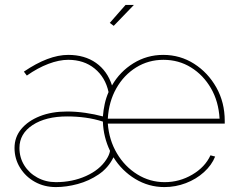

<svg xmlns="http://www.w3.org/2000/svg" viewBox="-20 -750 968 780"><path d="M207 10Q160 10 122 -11Q84 -32 61.5 -68.5Q39 -105 39 -149Q39 -193 66.5 -226Q94 -259 142 -278Q190 -297 253 -297Q289 -297 327 -291.5Q365 -286 398 -277Q400 -303 405.5 -328Q411 -353 421 -376Q408 -436 364.5 -471.5Q321 -507 257 -507Q220 -507 176.5 -490.5Q133 -474 89 -443L77 -459Q177 -527 257 -527Q324 -527 370 -494.5Q416 -462 435 -403Q467 -459 522 -493Q577 -527 643 -527Q712 -527 768.5 -491Q825 -455 859 -394.5Q893 -334 893 -259Q893 -256 893 -253.5Q893 -251 893 -248H418Q423 -181 455 -127Q487 -73 538 -41.5Q589 -10 649 -10Q709 -10 761 -40.5Q813 -71 835 -119L854 -114Q840 -79 808.5 -50.5Q777 -22 735 -6Q693 10 648 10Q584 10 529.5 -23Q475 -56 441 -111Q420 -68 381 -41.5Q342 -15 296 -2.5Q250 10 207 10ZM207 -10Q274 -10 329.5 -35Q385 -60 412 -102Q424 -120 427 -137Q414 -164 406.5 -194Q399 -224 398 -256Q364 -267 327.5 -272Q291 -277 253 -277Q166 -277 112.5 -242Q59 -207 59 -149Q59 -110 78.5 -78.5Q98 -47 132 -28.5Q166 -10 207 -10ZM872 -268Q868 -338 837 -391.5Q806 -445 756 -476Q706 -507 644 -507Q583 -507 533 -476Q483 -445 452.5 -391Q422 -337 418 -268ZM442 -645 426 -657 490 -730H524Z"/></svg>

Font: Raleway Thin Thin
Style: Regular
Weight: 250
Version: Version 4.026